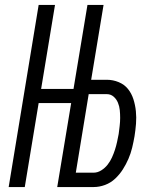

<svg xmlns="http://www.w3.org/2000/svg" viewBox="-20 -755 640 775"><path d="M15 0 136 -735H202L146 -396H309L300 -339H136L80 0ZM211 0 333 -735H398L348 -433H411Q436 -433 459 -423.5Q482 -414 496.5 -396Q511 -378 518.5 -354.5Q526 -331 528.5 -306Q531 -281 529 -255.5Q527 -230 523 -205Q519 -182 513.5 -159Q508 -136 498.5 -114Q489 -92 476 -71.5Q463 -51 445 -34Q427 -17 404 -8.5Q381 0 358 0ZM286 -58H358Q374 -58 389 -67.5Q404 -77 414.5 -90.5Q425 -104 432 -119.5Q439 -135 444 -150.5Q449 -166 452.5 -182Q456 -198 459 -214Q461 -230 463 -246.5Q465 -263 465 -279Q465 -295 463.5 -310.5Q462 -326 456 -340.5Q450 -355 438.5 -365Q427 -375 411 -375H338Z"/></svg>

Font: Iosevka Curly LtExObl
Style: Regular
Weight: 300
Width: 7
Italic angle: -9°
Monospace: yes
Designer: Belleve Invis
Foundry: Belleve Invis
Version: Version 11.1.0; ttfautohint (v1.8.3)